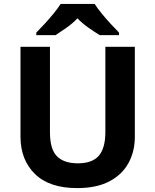

<svg xmlns="http://www.w3.org/2000/svg" viewBox="-20 -954 796 984"><path d="M671 -252Q671 -178 638.5 -118.5Q606 -59 540.5 -24.5Q475 10 375 10Q233 10 159 -62.5Q85 -135 85 -254V-714H236V-277Q236 -189 272 -153Q308 -117 379 -117Q453 -117 486.5 -156Q520 -195 520 -278V-714H671ZM465 -934Q479 -912 501.5 -884.5Q524 -857 548 -831Q572 -805 590 -787V-774H491Q465 -790 434 -811.5Q403 -833 377 -860Q351 -833 321 -812Q291 -791 265 -774H166V-787Q185 -806 208.5 -831.5Q232 -857 254.5 -884.5Q277 -912 291 -934Z"/></svg>

Font: Noto Sans Balinese
Style: Bold
Weight: 700
Designer: Aditya Bayu, David Williams
Foundry: David Williams
Version: Version 2.005; ttfautohint (v1.8.4.7-5d5b)